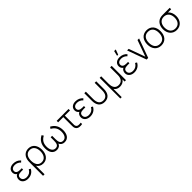

<svg xmlns="http://www.w3.org/2000/svg" viewBox="515 -2829 5125 5125"><g transform="rotate(-45 3078.0 -266.0)"><path d="M426.5 -153C386.5 -80 323.5 -41 241.5 -41C156 -41 99 -83.5 99 -154.5C99 -223 140.5 -253.5 241.5 -253.5H313.5V-305H242.5C163 -305 112 -336.5 112 -398C112 -466 170 -499 240 -499C308 -499 370 -468.5 408.5 -423.5L448.5 -462.5C396.5 -523.5 324.5 -555 235 -555C131 -555 53 -497 53 -401C53 -347.5 76.5 -308 116 -281.5C63 -259 40 -201 40 -148.5C40 -49.5 124 15 236.5 15C347.5 15 427.5 -36.5 473.5 -124.5Z M629.5 240V-83C662.5 -25 727 15 811.5 15C961 15 1046.5 -108.5 1046.5 -271C1046.5 -431 964.5 -555 808 -555C668 -555 586 -456.5 574.5 -321C572.5 -302 572 -275 572 -239V240ZM806 -40C685.5 -40 629.5 -138 629.5 -271.5C629.5 -405.5 685.5 -500 806 -500C928 -500 986.5 -402.5 986.5 -271C986.5 -139 925 -40 806 -40Z M1598 -504.5C1707.5 -445 1754 -365.5 1754 -243C1754 -131 1710.5 -40.5 1613 -40.5C1515 -40.5 1499 -125.5 1499 -218V-343.5H1443V-218C1443 -123.5 1426.5 -40.5 1329 -40.5C1233.5 -40.5 1188 -128 1188 -243C1188 -363 1232.5 -443.5 1344.5 -504.5L1310.5 -555C1183 -487.5 1126.5 -383.5 1126.5 -239C1126.5 -90 1191 16 1325 16C1391 16 1447.5 -13.5 1471 -79.5C1494.5 -13.5 1551.5 16 1618 16C1749.5 16 1815.5 -88 1815.5 -239C1815.5 -381.5 1761.5 -486.5 1632 -555Z M2181.5 5C2212.5 9.5 2253.5 8 2287 0V-52C2260 -46.5 2227 -45.5 2197.5 -48C2167.5 -52 2145 -63 2130.5 -91C2116.5 -117.5 2119.5 -142 2119.5 -188.5V-485H2315V-540H1866.5V-485H2062V-187.5C2062 -136 2060 -100 2078.5 -63C2099.5 -21 2136 -1.5 2181.5 5Z M2774.5 -153C2734.5 -80 2671.5 -41 2589.5 -41C2504 -41 2447 -83.5 2447 -154.5C2447 -223 2488.5 -253.5 2589.5 -253.5H2661.5V-305H2590.5C2511 -305 2460 -336.5 2460 -398C2460 -466 2518 -499 2588 -499C2656 -499 2718 -468.5 2756.5 -423.5L2796.5 -462.5C2744.5 -523.5 2672.5 -555 2583 -555C2479 -555 2401 -497 2401 -401C2401 -347.5 2424.5 -308 2464 -281.5C2411 -259 2388 -201 2388 -148.5C2388 -49.5 2472 15 2584.5 15C2695.5 15 2775.5 -36.5 2821.5 -124.5Z M2910 -246C2910 -98 2979 12.5 3135 12.5C3291 12.5 3359.5 -98 3359.5 -246V-540H3301.5V-259C3301.5 -122.5 3247.5 -43 3135 -43C3022 -43 2968 -122.5 2968 -259V-540H2910Z M3542 240V-70C3577 -16.5 3633.5 12.5 3707 12.5C3783.5 12.5 3850.5 -17 3890.5 -82V0H3943V-540H3885V-248.5C3885 -129.5 3832 -43 3714 -43C3601.5 -43 3547.5 -122.5 3547.5 -259V-540H3489.5V240Z M4268.5 -772.5 4234.5 -627.5H4276L4330 -772.5ZM4439.5 -153C4399.5 -80 4336.5 -41 4254.5 -41C4169 -41 4112 -83.5 4112 -154.5C4112 -223 4153.5 -253.5 4254.5 -253.5H4326.5V-305H4255.5C4176 -305 4125 -336.5 4125 -398C4125 -466 4183 -499 4253 -499C4321 -499 4383 -468.5 4421.5 -423.5L4461.5 -462.5C4409.5 -523.5 4337.5 -555 4248 -555C4144 -555 4066 -497 4066 -401C4066 -347.5 4089.5 -308 4129 -281.5C4076 -259 4053 -201 4053 -148.5C4053 -49.5 4137 15 4249.5 15C4360.5 15 4440.5 -36.5 4486.5 -124.5Z M4782 0 4978 -540H4918L4751.5 -78.5L4584.5 -540H4525L4721 0Z M5269.5 15C5429 15 5521 -100.5 5521 -271C5521 -438 5430.5 -555 5269.5 -555C5112 -555 5018 -440.5 5018 -271C5018 -103 5109 15 5269.5 15ZM5269.5 -41C5144.5 -41 5079.5 -132 5079.5 -271C5079.5 -405 5140.5 -499 5269.5 -499C5396 -499 5459.5 -409.5 5459.5 -271C5459.5 -134.5 5397 -41 5269.5 -41Z M5899 -540C5867.5 -540 5833 -540 5806.5 -536C5679 -516 5601 -410 5601 -263C5601 -101.5 5698.5 15 5852.5 15C6006 15 6104 -101 6104 -263C6104 -359 6069 -439 6012.5 -485H6134V-540ZM6042.5 -263C6042.5 -131.5 5977 -41 5852.5 -41C5731.5 -41 5662.5 -129 5662.5 -263C5662.5 -389 5726 -484.5 5852.5 -484C5976.5 -483 6042.5 -393 6042.5 -263Z"/></g></svg>

Font: Hauora Light
Style: Regular
Weight: 300
Designer: Wayne Shih
Foundry: WCYS
Version: Version 1.001;hotconv 1.0.109;makeotfexe 2.5.65596